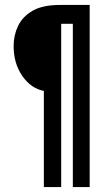

<svg xmlns="http://www.w3.org/2000/svg" viewBox="-20 -686 415 775"><path d="M157 69V-319Q105 -329 70 -379.5Q35 -430 35 -500Q35 -544 53 -581.5Q71 -619 111.5 -642.5Q152 -666 222 -666H342V69H274V-590H227V69Z"/></svg>

Font: Inconsolata Condensed SemiBold
Style: Regular
Weight: 600
Width: 3
Monospace: yes
Designer: Raph Levien, Cyreal, Brenton Simpson
Foundry: Raph Levien, Cyreal, Google
Version: Version 3.100; ttfautohint (v1.8.4.7-5d5b)